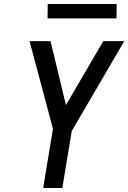

<svg xmlns="http://www.w3.org/2000/svg" viewBox="-20 -941 642 961"><path d="M196 0 245 -296 128 -735H233L310 -415L497 -735H602L339 -285L292 0ZM218 -849 219 -921H564L563 -849Z"/></svg>

Font: Iosevka Aile Medium
Style: Italic
Weight: 500
Italic angle: -9°
Designer: Belleve Invis
Foundry: Belleve Invis
Version: Version 31.1.0; ttfautohint (v1.8.4)